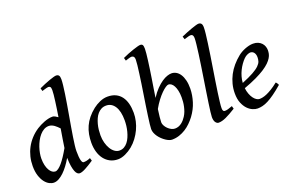

<svg xmlns="http://www.w3.org/2000/svg" viewBox="-95 -1093 2225 1464"><g transform="rotate(-20 1018.0 -361.0)"><path d="M298.3 -200.7Q302.2 -231 308.8 -269.5Q315.4 -308.1 322.3 -351.1Q314 -359.9 305.2 -368.4Q296.4 -377 286.4 -384Q276.4 -391.1 265.4 -395.5Q254.4 -399.9 242.7 -399.9Q221.2 -399.9 202.6 -389.4Q184.1 -378.9 168.7 -361.3Q153.3 -343.8 141.4 -321.3Q129.4 -298.8 121.3 -274.9Q113.3 -251 109.1 -227.5Q105 -204.1 105 -185.1Q105 -154.8 110.6 -131.1Q116.2 -107.4 125.7 -90.8Q135.3 -74.2 147.5 -65.4Q159.7 -56.6 172.9 -56.6Q184.1 -56.6 198.2 -66.9Q212.4 -77.1 228.5 -95.9Q244.6 -114.7 262.2 -141.4Q279.8 -168 298.3 -200.7ZM461.4 -39.1Q419.9 -11.2 389.9 4.4Q359.9 20 342.3 20Q333.5 20 324.7 12.9Q315.9 5.9 309.1 -11Q302.2 -27.8 297.6 -55.2Q293 -82.5 292 -123.5Q274.4 -93.3 254.9 -67.1Q235.4 -41 215.1 -21.7Q194.8 -2.4 174.1 8.8Q153.3 20 133.8 20Q116.2 20 96.9 10Q77.6 0 61.3 -21.2Q44.9 -42.5 34.2 -75.4Q23.4 -108.4 23.4 -153.8Q23.4 -192.4 32.2 -228.8Q41 -265.1 58.3 -298.1Q75.7 -331.1 101.6 -359.6Q127.4 -388.2 162.1 -411.1Q175.8 -419.9 191.9 -428Q208 -436 225.1 -442.6Q242.2 -449.2 259.5 -453.1Q276.9 -457 293 -457Q302.7 -457 313.7 -451.2Q324.7 -445.3 335.9 -437Q341.3 -470.2 345.9 -502Q350.6 -533.7 354.2 -561.3Q357.9 -588.9 360.1 -611.1Q362.3 -633.3 362.3 -647.5Q362.3 -658.7 360.6 -665.3Q358.9 -671.9 355.7 -675Q352.5 -678.2 348.6 -679.2Q344.7 -680.2 340.3 -680.2Q335.9 -680.2 327.4 -678Q318.8 -675.8 310.5 -673.3Q300.8 -670.4 289.1 -667L282.7 -690.9Q304.7 -701.2 327.1 -710.4Q349.6 -719.7 369.4 -726.8Q389.2 -733.9 404.3 -738Q419.4 -742.2 426.3 -742.2Q440.9 -742.2 448.2 -733.4Q455.6 -724.6 455.6 -702.1Q455.6 -683.1 452.1 -652.8Q448.7 -622.6 443.1 -585.2Q437.5 -547.9 430.4 -505.6Q423.3 -463.4 415.8 -420.4Q408.2 -377.4 401.1 -335.7Q394 -293.9 388.4 -257.8Q382.8 -221.7 379.4 -193.4Q376 -165 376 -148.4Q376 -96.7 382.1 -73Q388.2 -49.3 399.4 -49.3Q412.1 -49.3 424.8 -52Q437.5 -54.7 454.6 -62Z M802.2 -242.2Q802.2 -316.9 776.4 -356.7Q750.5 -396.5 706.5 -396.5Q684.6 -396.5 667.2 -387.5Q649.9 -378.4 637 -363.5Q624 -348.6 615 -328.6Q606 -308.6 600.1 -286.6Q594.2 -264.6 591.8 -241.7Q589.4 -218.8 589.4 -198.2Q589.4 -165.5 597.2 -136.7Q605 -107.9 618.2 -86.2Q631.3 -64.5 649.2 -51.8Q667 -39.1 687.5 -39.1Q708.5 -39.1 725.1 -48.6Q741.7 -58.1 754.4 -74Q767.1 -89.8 776.1 -110.6Q785.2 -131.3 791 -153.8Q796.9 -176.3 799.6 -199.2Q802.2 -222.2 802.2 -242.2ZM886.7 -272.9Q886.7 -240.2 879.2 -206.8Q871.6 -173.3 856.9 -141.8Q842.3 -110.4 821 -81.8Q799.8 -53.2 772.5 -30.8Q759.8 -20.5 745.1 -11.2Q730.5 -2 715.1 5.1Q699.7 12.2 684.3 16.1Q668.9 20 654.3 20Q618.7 20 590.8 5.6Q563 -8.8 543.7 -33.9Q524.4 -59.1 514.4 -93.5Q504.4 -127.9 504.4 -168Q504.4 -203.1 510.5 -235.6Q516.6 -268.1 530.3 -298.6Q543.9 -329.1 566.4 -356.9Q588.9 -384.8 621.1 -410.2Q646 -429.7 677.5 -443.4Q709 -457 740.2 -457Q778.3 -457 806.2 -443.4Q834 -429.7 851.8 -405.3Q869.6 -380.9 878.2 -347.2Q886.7 -313.5 886.7 -272.9Z M1208 -384.8Q1199.7 -384.8 1184.1 -374.5Q1168.5 -364.3 1149.2 -345Q1129.9 -325.7 1109.1 -298.3Q1088.4 -271 1069.3 -236.8Q1064.5 -201.7 1061.5 -174.6Q1058.6 -147.5 1058.6 -132.3Q1058.6 -119.6 1066.2 -105.5Q1073.7 -91.3 1085.7 -79.3Q1097.7 -67.4 1112.5 -59.6Q1127.4 -51.8 1142.1 -51.8Q1157.7 -51.8 1171.4 -56.9Q1185.1 -62 1196.5 -70.8Q1208 -79.6 1217.5 -90.6Q1227.1 -101.6 1234.4 -113.3Q1245.1 -129.9 1252 -148.4Q1258.8 -167 1262.9 -186Q1267.1 -205.1 1268.6 -223.6Q1270 -242.2 1270 -258.8Q1270 -289.6 1264.6 -313.2Q1259.3 -336.9 1250.7 -352.8Q1242.2 -368.7 1231 -376.7Q1219.7 -384.8 1208 -384.8ZM1355 -297.9Q1354 -246.1 1337.6 -193.4Q1321.3 -140.6 1285.2 -91.8Q1268.6 -69.8 1248 -49.6Q1227.5 -29.3 1203.1 -13.9Q1178.7 1.5 1150.9 10.7Q1123 20 1092.3 20Q1082 20 1068.8 14.9Q1055.7 9.8 1042 0.5Q1028.3 -8.8 1015.1 -21.2Q1002 -33.7 991.7 -48.1Q981.4 -62.5 975.1 -78.4Q968.8 -94.2 968.8 -109.9Q968.8 -122.6 971.9 -149.4Q975.1 -176.3 980 -211.7Q984.9 -247.1 991.2 -289.1Q997.6 -331.1 1004.4 -374.5Q1011.2 -418 1017.6 -460.4Q1023.9 -502.9 1028.8 -539.6Q1033.7 -576.2 1036.9 -604.2Q1040 -632.3 1040 -647.5Q1040 -658.7 1037.6 -665.3Q1035.2 -671.9 1031.2 -675Q1027.3 -678.2 1022.9 -679.2Q1018.6 -680.2 1014.2 -680.2Q1009.8 -680.2 1001.7 -678Q993.7 -675.8 985.8 -673.3Q976.6 -670.4 966.3 -667L959.5 -690.9Q980.5 -700.7 1003.9 -710Q1027.3 -719.2 1048.3 -726.3Q1069.3 -733.4 1085.7 -737.8Q1102.1 -742.2 1108.9 -742.2Q1123 -742.2 1128.4 -733.4Q1133.8 -724.6 1133.8 -702.1Q1133.8 -687.5 1131.3 -663.8Q1128.9 -640.1 1125 -609.9Q1121.1 -579.6 1116 -544.4Q1110.8 -509.3 1105 -471.9Q1099.1 -434.6 1093 -396.5Q1086.9 -358.4 1081.5 -322.3Q1106.4 -360.8 1131.8 -386.7Q1157.2 -412.6 1180.4 -428.2Q1203.6 -443.8 1223.6 -450.4Q1243.7 -457 1258.3 -457Q1278.8 -457 1296.6 -446.8Q1314.5 -436.5 1327.6 -416.3Q1340.8 -396 1348.1 -366.2Q1355.5 -336.4 1355 -297.9Z M1613.3 -41.5Q1564.9 -11.2 1531 4.4Q1497.1 20 1470.2 20Q1456.5 20 1445.8 5.4Q1435.1 -9.3 1435.1 -38.1Q1435.1 -50.3 1438.7 -79.1Q1442.4 -107.9 1448 -147.7Q1453.6 -187.5 1461.2 -235.4Q1468.8 -283.2 1476.3 -333Q1483.9 -382.8 1491.5 -431.6Q1499 -480.5 1504.6 -522.7Q1510.3 -564.9 1513.9 -597.7Q1517.6 -630.4 1517.6 -647.5Q1517.6 -658.7 1515.4 -665.3Q1513.2 -671.9 1509.8 -675Q1506.3 -678.2 1501.7 -679.2Q1497.1 -680.2 1492.7 -680.2Q1488.8 -680.2 1480.5 -678Q1472.2 -675.8 1463.9 -673.3Q1454.1 -670.4 1443.4 -667L1435.5 -690.9Q1456.1 -700.2 1478.8 -709.2Q1501.5 -718.3 1522 -725.6Q1542.5 -732.9 1558.6 -737.5Q1574.7 -742.2 1582 -742.2Q1595.7 -742.2 1603.8 -733.4Q1611.8 -724.6 1611.8 -702.1Q1611.8 -683.1 1608.2 -649.9Q1604.5 -616.7 1598.6 -574.5Q1592.8 -532.2 1585.2 -483.4Q1577.6 -434.6 1569.8 -385Q1562 -335.4 1554.4 -287.4Q1546.9 -239.3 1541 -198Q1535.2 -156.7 1531.5 -125.2Q1527.8 -93.8 1527.8 -77.1Q1527.8 -60.5 1532.5 -54.4Q1537.1 -48.3 1544.9 -48.3Q1556.2 -48.3 1570.6 -52.2Q1585 -56.2 1606.9 -64.5Z M2011.2 -371.1Q2011.2 -357.4 2008.1 -342.5Q2004.9 -327.6 1995.1 -311.3Q1985.4 -294.9 1967.3 -277.1Q1949.2 -259.3 1919.9 -240.2Q1890.6 -221.2 1848.1 -200.9Q1805.7 -180.7 1746.6 -159.2Q1749.5 -133.3 1757.6 -111.8Q1765.6 -90.3 1776.6 -75.2Q1787.6 -60.1 1800.3 -51.8Q1813 -43.5 1825.7 -43.5Q1835.9 -43.5 1850.8 -46.4Q1865.7 -49.3 1885 -57.6Q1904.3 -65.9 1928.7 -80.8Q1953.1 -95.7 1982.4 -119.1Q1985.4 -117.7 1988 -114.3Q1990.7 -110.8 1993.2 -106.9Q1995.6 -103 1997.1 -99.6L2000 -94.2Q1960 -59.6 1928.7 -37.4Q1897.5 -15.1 1872.3 -2.4Q1847.2 10.3 1826.4 15.1Q1805.7 20 1786.6 20Q1769 20 1747.3 11Q1725.6 2 1706.5 -17.8Q1687.5 -37.6 1674.3 -69.6Q1661.1 -101.6 1661.1 -147.9Q1661.1 -186 1670.4 -222.4Q1679.7 -258.8 1697 -292Q1714.4 -325.2 1739.5 -354.7Q1764.6 -384.3 1796.4 -409.7Q1807.1 -418.5 1821.8 -427Q1836.4 -435.5 1853 -442.1Q1869.6 -448.7 1887 -452.9Q1904.3 -457 1920.9 -457Q1943.8 -457 1960.9 -449.5Q1978 -441.9 1989.3 -429.7Q2000.5 -417.5 2005.9 -402.1Q2011.2 -386.7 2011.2 -371.1ZM1825.2 -374.5Q1810.5 -359.9 1796.9 -340.6Q1783.2 -321.3 1772.2 -299.1Q1761.2 -276.9 1754.2 -252.2Q1747.1 -227.5 1745.6 -202.1Q1804.7 -226.1 1839.1 -245.4Q1873.5 -264.6 1891.1 -282Q1908.7 -299.3 1913.6 -315.2Q1918.5 -331.1 1918.5 -348.1Q1918.5 -361.8 1915 -371.8Q1911.6 -381.8 1905.8 -388.4Q1899.9 -395 1892.6 -397.9Q1885.3 -400.9 1877.4 -400.9Q1869.6 -400.9 1854.2 -394.5Q1838.9 -388.2 1825.2 -374.5Z"/></g></svg>

Font: Gentium Book Basic
Style: Italic
Weight: 400
Italic angle: -8°
Designer: J. Victor Gaultney and Annie Olsen
Foundry: SIL International
Version: Version 1.102; 2013; Maintenance release